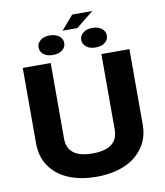

<svg xmlns="http://www.w3.org/2000/svg" viewBox="-103 -1059 991 1153"><g transform="rotate(-10 393.0 -482.5)"><path d="M68.4 -250V-710.9H238.8V-250Q238.8 -132.3 393.1 -132.3Q547.9 -132.3 547.9 -250V-710.9H718.8V-250Q718.8 -168.5 675.5 -108.9Q632.3 -49.3 559.6 -19.8Q486.8 9.8 393.1 9.8Q297.9 9.8 225.1 -19.8Q152.3 -49.3 110.4 -108.6Q68.4 -168 68.4 -250ZM342.8 -889.6 416.5 -975.1H539.1L432.6 -889.6ZM183.1 -815.4Q183.1 -840.8 204.3 -857.9Q225.6 -875 261.2 -875Q296.9 -875 318.4 -857.9Q339.8 -840.8 339.8 -815.4Q339.8 -789.6 318.4 -772.7Q296.9 -755.9 261.2 -755.9Q225.6 -755.9 204.3 -772.7Q183.1 -789.6 183.1 -815.4ZM443.4 -815.4Q443.4 -840.8 464.6 -857.9Q485.8 -875 521.5 -875Q557.1 -875 578.4 -857.9Q599.6 -840.8 599.6 -815.4Q599.6 -789.6 578.4 -772.7Q557.1 -755.9 521.5 -755.9Q485.8 -755.9 464.6 -772.7Q443.4 -789.6 443.4 -815.4Z"/></g></svg>

Font: Bert Sans Black
Style: Regular
Weight: 900
Designer: Christian Robertson, Adam Twardoch, & Cristiano Sobral
Foundry: Google
Version: Version 12.135;January 10, 2020;FontCreator 12.0.0.2547 64-b